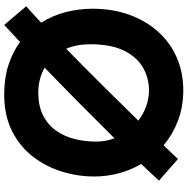

<svg xmlns="http://www.w3.org/2000/svg" viewBox="-9 -836 912 935"><g transform="rotate(-90 447.5 -369.0)"><path d="M140 41 35 -51Q51 -69 71.5 -91Q92 -113 116 -138Q86 -189 70.5 -247Q55 -305 55 -367Q55 -447 79 -524.5Q103 -602 152 -665.5Q201 -729 276.5 -767Q352 -805 455 -805Q534 -805 597.5 -784.5Q661 -764 710 -728Q762 -777 793 -805L884 -698Q850 -668 804 -625Q839 -570 855.5 -505.5Q872 -441 872 -375Q872 -278 843 -197Q814 -116 761 -56.5Q708 3 635 35Q562 67 475 67Q395 67 327.5 41.5Q260 16 207 -29Q169 11 140 41ZM225 -357Q225 -311 241 -268Q323 -351 413.5 -440.5Q504 -530 585 -608Q557 -624 526.5 -631.5Q496 -639 464 -639Q397 -639 351 -615Q305 -591 277 -550.5Q249 -510 237 -460Q225 -410 225 -357ZM475 -100Q535 -100 586 -129.5Q637 -159 668 -222Q699 -285 699 -386Q699 -420 693.5 -449Q688 -478 677 -503Q592 -420 500 -327.5Q408 -235 327 -152Q358 -128 396 -114Q434 -100 475 -100Z"/></g></svg>

Font: Mochiy Pop P One
Style: Regular
Weight: 400
Designer: FONTDASU
Foundry: FONTDASU / Google Inc. / Adobe
Version: Version 2.000